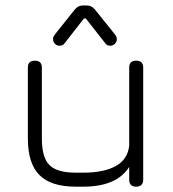

<svg xmlns="http://www.w3.org/2000/svg" viewBox="-20 -700 650 720"><path d="M490.5 -472.5C490.5 -472.5 490.5 -472.5 490.5 -472.5C508 -472.5 517 -464 517 -446.5C517 -446.5 517 -446.5 517 -446.5C517 -446.5 517 -26.5 517 -26.5C517 -9 508 0 490.5 0C490.5 0 490.5 0 490.5 0C473 0 464.5 -9 464.5 -26.5C464.5 -26.5 464.5 -26.5 464.5 -26.5C464.5 -26.5 464.5 -74 464.5 -74C433 -24.5 375.5 0 292.5 0C292.5 0 292.5 0 292.5 0C292.5 0 264.5 0 264.5 0C202 0 156.5 -14.5 128 -43.5C99 -72.5 84.5 -118 84.5 -180.5C84.5 -180.5 84.5 -180.5 84.5 -180.5C84.5 -180.5 84.5 -446.5 84.5 -446.5C84.5 -464 93 -472.5 110.5 -472.5C110.5 -472.5 110.5 -472.5 110.5 -472.5C128 -472.5 137 -464 137 -446.5C137 -446.5 137 -446.5 137 -446.5C137 -446.5 137 -180.5 137 -180.5C137 -133 146.5 -99.5 165.5 -81C184 -62 217 -52.5 264.5 -52.5C264.5 -52.5 264.5 -52.5 264.5 -52.5C264.5 -52.5 292.5 -52.5 292.5 -52.5C344 -52.5 385 -61 414.5 -77.5C444 -94 461 -119.5 464.5 -154C464.5 -154 464.5 -154 464.5 -154C464.5 -154 464.5 -446.5 464.5 -446.5C464.5 -464 473 -472.5 490.5 -472.5ZM203.5 -528.5C203.5 -528.5 203.5 -528.5 203.5 -528.5C196.5 -528.5 190.5 -531 186 -536C181.5 -540.5 179 -546.5 179 -553C179 -553 179 -553 179 -553C179 -556.5 179.5 -559.5 180.5 -562C181.5 -564.5 183 -566.5 184.5 -569C184.5 -569 184.5 -569 184.5 -569C184.5 -569 261 -665 261 -665C269 -674.5 279 -679.5 291 -679.5C291 -679.5 291 -679.5 291 -679.5C291 -679.5 306 -679.5 306 -679.5C317.5 -679.5 327.5 -674.5 335.5 -665C335.5 -665 335.5 -665 335.5 -665C335.5 -665 412.5 -569 412.5 -569C414 -566.5 415.5 -564.5 416.5 -562C417.5 -559.5 418 -556.5 418 -553C418 -553 418 -553 418 -553C418 -546.5 415.5 -540.5 411 -536C406 -531 400 -528.5 393.5 -528.5C393.5 -528.5 393.5 -528.5 393.5 -528.5C385 -528.5 379 -531.5 374.5 -538C374.5 -538 374.5 -538 374.5 -538C374.5 -538 302 -630.5 302 -630.5C302 -630.5 294.5 -630.5 294.5 -630.5C294.5 -630.5 222.5 -538 222.5 -538C218 -531.5 211.5 -528.5 203.5 -528.5Z"/></svg>

Font: Jura-Fortis-Regular
Style: Regular
Weight: 500
Designer: Daniel Johnson, Alexei Vanyashin, Mirko Velimirovic
Foundry: Daniel Johnson
Version: ""